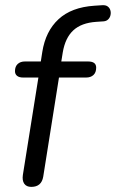

<svg xmlns="http://www.w3.org/2000/svg" viewBox="-20 -728 456 755"><path d="M103 6.9Q84 6.9 75.3 -5.7Q66.6 -18.3 70 -40.6L131 -423.1H71.5Q55.4 -423.1 47.2 -429.7Q38.9 -436.2 38.9 -448.4Q38.9 -466.4 49.6 -476.4Q60.3 -486.3 78.4 -486.3H151.5L138.7 -474.9L146.3 -523.6Q159.2 -605.4 210.1 -652.4Q260.9 -699.5 351.1 -705.5L381.5 -707.5Q395.7 -708.5 403.5 -702.6Q411.3 -696.8 414 -687.5Q416.7 -678.3 414.5 -668.5Q412.4 -658.7 405.5 -651.9Q398.7 -645.1 387.9 -644.1L358.3 -642.1Q299.9 -638.1 268.1 -608.5Q236.4 -579 226.8 -521.9L219.7 -477.9L212.8 -486.3H325.6Q342.2 -486.3 350.2 -480.3Q358.2 -474.2 358.2 -462.1Q358.2 -443 347.5 -433.1Q336.7 -423.1 318.7 -423.1H211.9L150 -33.3Q143.2 6.9 103 6.9Z"/></svg>

Font: Nunito ExtraLight
Style: Italic
Weight: 200
Italic angle: -9°
Designer: Vernon Adams
Foundry: Vernon Adams
Version: Version 3.602